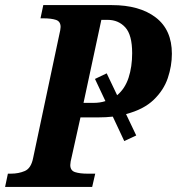

<svg xmlns="http://www.w3.org/2000/svg" viewBox="-42 -734 695 754"><path d="M-22 0 -11 -52H1Q31 -52 55.5 -62.5Q80 -73 88 -113L190 -594Q196 -619 196 -628Q196 -650 177.5 -656Q159 -662 129 -662H117L128 -714H397Q506 -714 569.5 -665.5Q633 -617 633 -523Q633 -475 617 -427.5Q601 -380 561.5 -342Q522 -304 453 -286L493 -202L446 -180L401 -276Q374 -273 345 -273H274L240 -120Q237 -109 235.5 -100Q234 -91 234 -86Q234 -64 253 -58Q272 -52 301 -52H332L320 0ZM325 -330Q351 -330 372 -337L331 -424L377 -446L418 -360Q449 -386 463 -429Q477 -472 477 -525Q477 -597 450 -626.5Q423 -656 381 -656H356L286 -330Z"/></svg>

Font: Noto Serif SemiCondensed
Style: Bold Italic
Weight: 700
Width: 4
Italic angle: -12°
Designer: Monotype Design Team
Foundry: Monotype Imaging Inc.
Version: Version 2.014